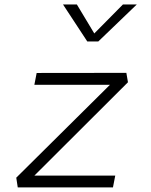

<svg xmlns="http://www.w3.org/2000/svg" viewBox="-20 -818 660 838"><path d="M57.5 0H473L483 -51.5H130L538.5 -459L531.5 -500L140 -499.5L130 -448H460L51 -42.5ZM255 -798.5H315.5L391.5 -672L516.5 -798.5H577L409 -637H361Z"/></svg>

Font: Monaspace Krypton ExtraLight
Style: Italic
Weight: 200
Italic angle: -11°
Designer: Riley Cran & the Lettermatic Team
Foundry: Lettermatic
Version: Version 1.101 (Monaspace Krypton)